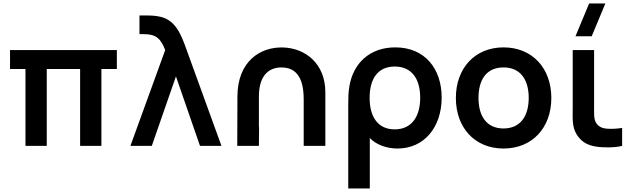

<svg xmlns="http://www.w3.org/2000/svg" viewBox="-20 -822 3573 1082"><path d="M123.5 0H243.5V-433H431.5V0H551.5V-433H638.5V-540H36.5V-433H123.5Z M911 -540 715 0H835.5L971.5 -391.5L1107 0H1228L1032 -540C1001 -627.5 970 -707.5 884 -727.5C853.5 -735 815 -735 803.5 -735H766V-629.5H791.5C860.5 -629.5 885.5 -604 911 -540Z M1691.5 -260V0H1813.5V-301.5C1813.5 -464 1700.5 -551 1575 -554.5C1447 -558.5 1318 -476.5 1318 -277.5L1317 0H1439L1440 -102L1439 -108V-277.5C1439 -408.5 1505.5 -442 1566.5 -442C1682 -442 1691.5 -326.5 1691.5 -260Z M1942.5 -232V240H2064V-44C2099 -8 2155.5 15 2220 15C2372.5 15 2469 -107.5 2469 -272C2469 -434 2375 -555 2207.5 -555C2063.5 -555 1970.5 -465.5 1949 -336C1943 -303 1942.5 -268 1942.5 -232ZM2063 -270.5C2063 -375.5 2107 -447 2204.5 -447C2300.5 -447 2348 -377.5 2348 -271C2348 -166 2300.5 -93 2204.5 -93C2110 -93 2063 -163 2063 -270.5Z M2817.5 15C2979 15 3087 -101.5 3087 -270C3087 -437 2980.5 -555 2817.5 -555C2658 -555 2549 -439.5 2549 -270C2549 -103 2655 15 2817.5 15ZM2676.5 -270C2676.5 -372 2720.5 -442 2817.5 -442C2912 -442 2959.5 -374.5 2959.5 -270C2959.5 -168.5 2913 -98 2817.5 -98C2724.5 -98 2676.5 -165 2676.5 -270Z M3338.5 4C3377 10.5 3446 11 3486 0V-101C3457.5 -96.5 3424.5 -94.5 3398 -97C3375 -99 3352 -108 3339 -130C3325.5 -152.5 3328 -183 3328 -227.5V-540H3207.5V-220.5C3207.5 -152 3202.5 -109 3230 -64C3259 -17 3299 -2.5 3338.5 4ZM3223 -617.5H3314.5L3391.5 -802.5H3300Z"/></svg>

Font: Eudonet
Style: Bold
Weight: 700
Designer: Mikhail Sharanda
Foundry: Mikhail Sharanda
Version: Version 4.503;Glyphs 3.1.2 (3151)